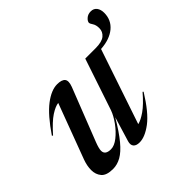

<svg xmlns="http://www.w3.org/2000/svg" viewBox="-168 -843 1027 1027"><g transform="rotate(-45 346.0 -329.5)"><path d="M296 -38 338 -176.5Q296 -105.5 262 -64.5Q228 -23.5 197.2 -6.2Q166.5 11 134.5 11Q85.5 11 66.2 -11.8Q47 -34.5 47 -68Q47 -99.5 60 -135L176.5 -446.5Q153 -444 118.2 -421.5Q83.5 -399 33.5 -342.5L28.5 -346.5Q92 -440 145.2 -480.8Q198.5 -521.5 243 -521.5Q277.5 -521.5 289.8 -506.5Q302 -491.5 288.5 -455.5L171 -155.5Q157.5 -120.5 157.5 -103.5Q157.5 -71.5 201 -71.5Q227 -71.5 257 -95.2Q287 -119 312 -153.2Q337 -187.5 348.5 -219.5L446.5 -512H525.5Q573 -512 594 -529.5Q615 -547 615 -574Q615 -598 605.2 -612.8Q595.5 -627.5 595.5 -632.5Q595.5 -644.5 609.8 -657.2Q624 -670 645.5 -670Q668 -670 679.8 -654.2Q691.5 -638.5 691.5 -613.5Q691.5 -559.5 651.5 -526.2Q611.5 -493 542.5 -488.5L399 -63.5Q423.5 -69 458.2 -93.2Q493 -117.5 537.5 -169.5L542 -166Q481 -67.5 428.8 -28.2Q376.5 11 335.5 11Q310 11 299.5 -1.8Q289 -14.5 296 -38Z"/></g></svg>

Font: Newsreader 72pt Medium
Style: Italic
Weight: 500
Italic angle: -17°
Designer: Hugues Gentile
Foundry: Production Type
Version: Version 1.003; ttfautohint (v1.8.3)